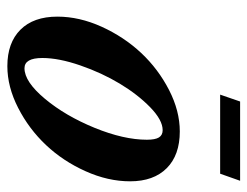

<svg xmlns="http://www.w3.org/2000/svg" viewBox="-96 -574 683 530"><g transform="rotate(90 245.0 -309.5)"><path d="M241.7 -576.2 260.7 -631.3H479.5L460 -576.2ZM163.1 11.2Q98.6 11.2 62.5 -24.9Q26.4 -61 26.4 -127Q26.4 -187.5 54.4 -249.3Q82.5 -311 126.7 -358.2Q170.9 -405.3 228.8 -435.1Q286.6 -464.8 343.3 -464.8Q408.7 -464.8 444.8 -428.7Q481 -392.6 481 -327.6Q481 -266.6 453.1 -204.6Q425.3 -142.6 380.9 -95.5Q336.4 -48.3 278.3 -18.6Q220.2 11.2 163.1 11.2ZM168.9 -36.1Q206.1 -36.1 253.2 -92.5Q300.3 -148.9 333.3 -229.5Q366.2 -310.1 366.2 -374Q366.2 -397 359.9 -407.2Q353.5 -417.5 339.8 -417.5Q312 -417.5 276.6 -383.1Q241.2 -348.6 211.4 -299.1Q181.6 -249.5 161.1 -190.2Q140.6 -130.9 140.6 -85.4Q140.6 -36.1 168.9 -36.1Z"/></g></svg>

Font: Elstob 6pt
Style: Italic
Weight: 700
Italic angle: -20°
Designer: Peter S. Baker
Version: Version 1.015